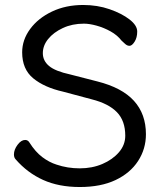

<svg xmlns="http://www.w3.org/2000/svg" viewBox="-20 -733 657 771"><path d="M483 -188Q483 -248 449.5 -282.5Q416 -317 349 -334L233 -365Q158 -382 113.5 -418.5Q69 -455 69 -523Q69 -573 101 -616.5Q133 -660 188.5 -686.5Q244 -713 314 -713Q371 -713 420 -696Q469 -679 500 -655Q531 -631 531 -606.5Q531 -582 520.5 -565.5Q510 -549 500 -549Q490 -549 481 -558L468 -570Q451 -592 424 -607Q397 -622 368 -630Q339 -638 317 -638Q270 -638 232.5 -620.5Q195 -603 173.5 -576.5Q152 -550 152 -519.5Q152 -489 177 -468Q202 -447 262 -434L371 -406Q470 -381 518 -328Q566 -275 566 -194Q566 -135 534.5 -86.5Q503 -38 444 -10Q385 18 300.5 18Q216 18 153 -10.5Q90 -39 43 -93Q36 -100 36 -113Q36 -132 50.5 -151.5Q65 -171 81 -171Q92 -171 98 -161Q122 -123 150 -102Q178 -81 207 -72Q251 -57 300.5 -57Q350 -57 391 -74.5Q432 -92 457.5 -121.5Q483 -151 483 -188Z"/></svg>

Font: Moon Stars Kai
Style: Bold
Weight: 700
Designer: GuiWonder
Version: Version 1.101